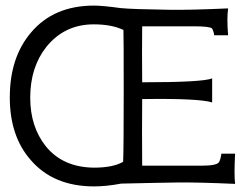

<svg xmlns="http://www.w3.org/2000/svg" viewBox="-20 -655 891 686"><path d="M413 1Q360 11 316 11Q171 11 90 -83Q15 -168 15 -307Q15 -450 91 -539Q172 -635 316 -635Q346 -635 412 -626Q451 -622 588 -620Q660 -619 795 -625Q790 -589 795 -529H745Q745 -538 738 -553Q730 -561 673 -561H488Q487 -470 488 -361Q705 -361 738 -375V-289Q691 -304 488 -301Q487 -189 488 -63H699Q753 -63 762 -75Q768 -84 771 -106H820Q816 -32 820 2Q685 -4 614 -3Q594 -3 527.5 -1.5Q461 0 413 1ZM421 -548Q379 -568 315 -568Q211 -568 146 -488Q88 -415 88 -306Q88 -202 144 -132Q205 -57 316 -56Q384 -56 420 -77Q422 -127 422 -327Q422 -527 421 -548Z"/></svg>

Font: GFS Neohellenic Rg
Style: Regular
Weight: 400
Designer: Takis Katsoulidis and George D. Matthiopoulos
Foundry: Takis Katsoulidis and George D. Matthiopoulos
Version: Version 1.0